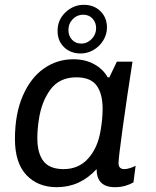

<svg xmlns="http://www.w3.org/2000/svg" viewBox="-20 -767 647 797"><path d="M427 -446H434L465 -511H530Q508 -371 490 -241Q472 -111 472 -90Q472 -65 496 -65Q507 -65 520.5 -69.5Q534 -74 543 -79L534 -10Q521 -2 501 4Q481 10 457 10Q381 10 381 -65Q312 10 216 10Q137 10 89.5 -40.5Q42 -91 42 -190Q42 -294 74.5 -369Q107 -444 162 -482.5Q217 -521 284 -521Q334 -521 371 -500.5Q408 -480 427 -446ZM141 -269Q135 -229 135 -193Q135 -131 160.5 -98Q186 -65 244 -65Q306 -65 345.5 -108.5Q385 -152 397 -222Q406 -272 406 -315Q406 -378 381 -412Q356 -446 297 -446Q227 -446 189.5 -395.5Q152 -345 141 -269ZM219 -639Q219 -685 252 -716Q285 -747 328 -747Q370 -747 397 -720.5Q424 -694 424 -653Q424 -624 408.5 -599Q393 -574 368 -559.5Q343 -545 315 -545Q273 -545 246 -571Q219 -597 219 -639ZM379 -650Q379 -674 364 -690Q349 -706 325 -706Q300 -706 282 -687.5Q264 -669 264 -642Q264 -618 279 -602Q294 -586 318 -586Q342 -586 360.5 -605Q379 -624 379 -650Z"/></svg>

Font: Chivo
Style: Italic
Weight: 400
Italic angle: -8.05°
Designer: Hector Gatti
Foundry: Omnibus-Type
Version: Version 1.007